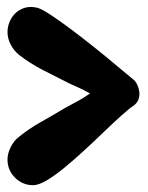

<svg xmlns="http://www.w3.org/2000/svg" viewBox="-20 -545 435 563"><path d="M90 -522Q102 -519 130 -500.5Q158 -482 192.5 -456Q227 -430 262.5 -401.5Q298 -373 325 -350L372 -311Q378 -306 382.5 -296.5Q387 -287 388.5 -276Q390 -265 386 -253.5Q382 -242 370 -234Q359 -227 333 -203.5Q307 -180 277 -151Q250 -125 221 -98.5Q192 -72 165.5 -50.5Q139 -29 116 -15.5Q93 -2 77 -2Q46 -2 24 -24Q2 -46 2 -77Q2 -95 11.5 -114Q21 -133 36 -144Q64 -167 99.5 -187Q135 -207 170 -228Q188 -238 206 -247.5Q224 -257 244 -271Q233 -277 227 -280Q221 -283 215 -286Q209 -289 201.5 -292Q194 -295 182 -301Q144 -320 106 -339.5Q68 -359 36 -384Q21 -396 11.5 -414Q2 -432 2 -451Q2 -467 8.5 -482Q15 -497 26.5 -507.5Q38 -518 54 -522.5Q70 -527 90 -522Z"/></svg>

Font: r_Neptun CAT
Style: Regular
Weight: 400
Foundry: Peter Wiegel, CAT-Fonts
Version: Version 1.000;June 8, 2024;FontCreator 14.0.0.2814 32-bit